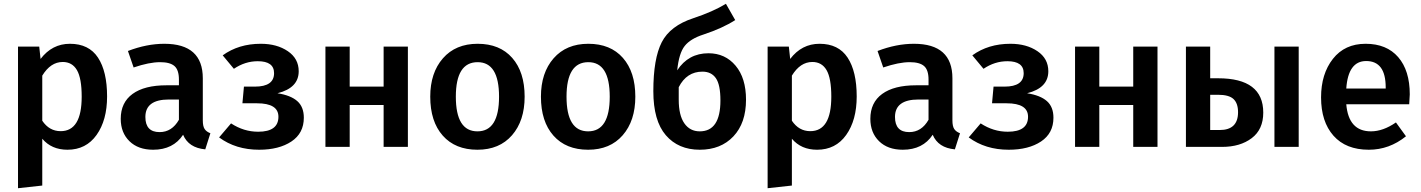

<svg xmlns="http://www.w3.org/2000/svg" viewBox="-20 -775 7496 1013"><path d="M349 -544Q449 -544 497 -471Q545 -398 545 -266Q545 -141 489.5 -63Q434 15 336 15Q252 15 203 -43V204L75 218V-529H187L194 -464Q255 -544 349 -544ZM300 -83Q411 -83 411 -265Q411 -362 386 -405Q361 -448 311 -448Q247 -448 203 -376V-138Q240 -83 300 -83Z M1050 -140Q1050 -109 1059.5 -94.5Q1069 -80 1090 -72L1063 13Q975 5 946 -64Q894 15 788 15Q709 15 663 -30Q617 -75 617 -148Q617 -234 679.5 -279.5Q742 -325 858 -325H924V-355Q924 -406 900.5 -426.5Q877 -447 825 -447Q767 -447 685 -419L655 -506Q754 -544 847 -544Q1050 -544 1050 -362ZM822 -78Q887 -78 924 -143V-250H871Q747 -250 747 -158Q747 -78 822 -78Z M1356 -544Q1441 -544 1498.5 -505Q1556 -466 1556 -399Q1556 -311 1444 -283Q1514 -272 1548.5 -241.5Q1583 -211 1583 -154Q1583 -72 1517.5 -28.5Q1452 15 1347 15Q1224 15 1136 -50L1199 -124Q1266 -80 1342 -80Q1449 -80 1449 -159Q1449 -230 1336 -230H1259L1267 -318H1325Q1426 -318 1426 -389Q1426 -452 1340 -452Q1273 -452 1214 -412L1155 -483Q1239 -544 1356 -544Z M2004 0V-221H1825V0H1697V-529H1825V-318H2004V-529H2132V0Z M2500 -544Q2617 -544 2682.5 -469.5Q2748 -395 2748 -265Q2748 -138 2681.5 -61.5Q2615 15 2499 15Q2382 15 2316 -59.5Q2250 -134 2250 -265Q2250 -391 2317 -467.5Q2384 -544 2500 -544ZM2500 -447Q2385 -447 2385 -265Q2385 -82 2499 -82Q2613 -82 2613 -265Q2613 -447 2500 -447Z M3084 -544Q3201 -544 3266.5 -469.5Q3332 -395 3332 -265Q3332 -138 3265.5 -61.5Q3199 15 3083 15Q2966 15 2900 -59.5Q2834 -134 2834 -265Q2834 -391 2901 -467.5Q2968 -544 3084 -544ZM3084 -447Q2969 -447 2969 -265Q2969 -82 3083 -82Q3197 -82 3197 -265Q3197 -447 3084 -447Z M3718 -494Q3806 -494 3861 -428.5Q3916 -363 3916 -249Q3916 -126 3849.5 -55.5Q3783 15 3672 15Q3559 15 3493 -61.5Q3427 -138 3427 -294Q3427 -466 3471.5 -552.5Q3516 -639 3638 -679Q3741 -713 3810 -755L3859 -669Q3792 -626 3692 -593Q3623 -571 3592.5 -532.5Q3562 -494 3553 -404Q3612 -494 3718 -494ZM3672 -82Q3781 -82 3781 -245Q3781 -328 3757 -362.5Q3733 -397 3686 -397Q3603 -397 3561 -315V-249Q3561 -167 3590.5 -124.5Q3620 -82 3672 -82Z M4304 -544Q4404 -544 4452 -471Q4500 -398 4500 -266Q4500 -141 4444.5 -63Q4389 15 4291 15Q4207 15 4158 -43V204L4030 218V-529H4142L4149 -464Q4210 -544 4304 -544ZM4255 -83Q4366 -83 4366 -265Q4366 -362 4341 -405Q4316 -448 4266 -448Q4202 -448 4158 -376V-138Q4195 -83 4255 -83Z M5005 -140Q5005 -109 5014.5 -94.5Q5024 -80 5045 -72L5018 13Q4930 5 4901 -64Q4849 15 4743 15Q4664 15 4618 -30Q4572 -75 4572 -148Q4572 -234 4634.5 -279.5Q4697 -325 4813 -325H4879V-355Q4879 -406 4855.5 -426.5Q4832 -447 4780 -447Q4722 -447 4640 -419L4610 -506Q4709 -544 4802 -544Q5005 -544 5005 -362ZM4777 -78Q4842 -78 4879 -143V-250H4826Q4702 -250 4702 -158Q4702 -78 4777 -78Z M5311 -544Q5396 -544 5453.5 -505Q5511 -466 5511 -399Q5511 -311 5399 -283Q5469 -272 5503.5 -241.5Q5538 -211 5538 -154Q5538 -72 5472.5 -28.5Q5407 15 5302 15Q5179 15 5091 -50L5154 -124Q5221 -80 5297 -80Q5404 -80 5404 -159Q5404 -230 5291 -230H5214L5222 -318H5280Q5381 -318 5381 -389Q5381 -452 5295 -452Q5228 -452 5169 -412L5110 -483Q5194 -544 5311 -544Z M5959 0V-221H5780V0H5652V-529H5780V-318H5959V-529H6087V0Z M6407 -362Q6645 -362 6645 -181Q6645 -92 6584 -46Q6523 0 6428 0H6237V-529H6365V-362ZM6704 -529H6832V0H6704ZM6415 -89Q6512 -89 6512 -183Q6512 -230 6488 -252.5Q6464 -275 6406 -275H6365V-89Z M7418 -277Q7418 -267 7415 -225H7083Q7095 -82 7213 -82Q7277 -82 7345 -129L7398 -56Q7310 15 7202 15Q7081 15 7015.5 -59Q6950 -133 6950 -261Q6950 -385 7012.5 -464.5Q7075 -544 7185 -544Q7296 -544 7357 -473.5Q7418 -403 7418 -277ZM7291 -308V-314Q7291 -453 7188 -453Q7093 -453 7083 -308Z"/></svg>

Font: FiraGO Medium
Style: Regular
Weight: 500
Designer: bBox Type
Foundry: bBox Type GmbH
Version: Version 1.001;PS 001.001;hotconv 1.0.88;makeotf.lib2.5.64775